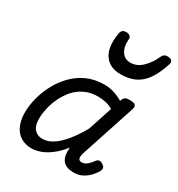

<svg xmlns="http://www.w3.org/2000/svg" viewBox="-201 -976 1037 1121"><g transform="rotate(30 317.5 -415.5)"><path d="M180 17Q137 17 106 -2.5Q75 -22 58.5 -59Q42 -96 42 -146Q42 -190 54.5 -241Q67 -292 92.5 -341Q118 -390 156.5 -430.5Q195 -471 247 -495Q299 -519 365 -519Q398 -519 430 -509Q462 -499 490 -482L491 -486Q498 -504 507.5 -509.5Q517 -515 535 -515Q567 -515 575 -505.5Q583 -496 577 -476L458 -115Q454 -102 452 -89Q450 -76 455 -67.5Q460 -59 475 -59Q488 -59 500 -66Q512 -73 522.5 -84.5Q533 -96 541 -107Q547 -116 557.5 -119Q568 -122 583 -112Q599 -102 600 -91.5Q601 -81 595 -70Q586 -53 567.5 -32.5Q549 -12 523 2Q497 16 464 16Q433 16 414 7Q395 -2 385.5 -17Q376 -32 373 -51Q370 -70 372 -90Q372 -93 372 -95.5Q372 -98 373 -100Q338 -56 303 -30Q268 -4 236.5 6.5Q205 17 180 17ZM132 -157Q132 -126 140.5 -105.5Q149 -85 166.5 -74Q184 -63 208 -63Q242 -63 277 -85.5Q312 -108 347 -151Q382 -194 415 -253L468 -415Q441 -430 416 -435Q391 -440 366 -440Q316 -440 277 -421Q238 -402 210.5 -370Q183 -338 165.5 -300Q148 -262 140 -224.5Q132 -187 132 -157ZM414 -618Q338 -618 303.5 -670.5Q269 -723 286 -820Q289 -835 297.5 -841.5Q306 -848 322 -848Q337 -848 346.5 -840Q356 -832 354 -820Q350 -765 371 -735Q392 -705 429 -705Q473 -705 508 -739Q543 -773 562 -816Q570 -834 578.5 -840Q587 -846 602 -846Q620 -846 629 -837Q638 -828 633 -813Q610 -741 580 -698.5Q550 -656 509.5 -637Q469 -618 414 -618Z"/></g></svg>

Font: Playwrite CO
Style: Regular
Weight: 400
Designer: Veronika Burian, José Scaglione
Foundry: TypeTogether
Version: Version 1.000